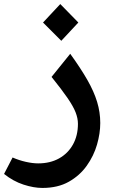

<svg xmlns="http://www.w3.org/2000/svg" viewBox="-104 -687 570 946"><path d="M105 239Q62 239 11.5 222.5Q-39 206 -84 170L-42 89Q-10 103 23.5 110.5Q57 118 84 118Q143 118 187 93.5Q231 69 255.5 25Q280 -19 280 -77Q280 -104 268.5 -133.5Q257 -163 228.5 -204.5Q200 -246 150 -308L242 -422Q294 -350 326.5 -293Q359 -236 374.5 -185Q390 -134 390 -81Q390 -30 374 25.5Q358 81 323.5 129.5Q289 178 235 208.5Q181 239 105 239ZM198 -486 108 -576 193 -667 282 -576Z"/></svg>

Font: Readex Pro Medium
Style: Regular
Weight: 500
Designer: Bonnie Shaver-Troup, Thomas Jockin
Foundry: Lexend
Version: Version 1.204; ttfautohint (v1.8.4.7-5d5b)